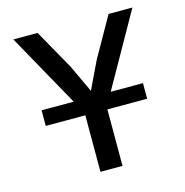

<svg xmlns="http://www.w3.org/2000/svg" viewBox="-104 -795 857 891"><g transform="rotate(-15 325.0 -349.0)"><path d="M80 -271.5V-346.5H567V-271.5ZM270 0V-282.5L38.5 -698H155L263 -506L324.5 -374.5L388 -507L496 -698H610.5L376 -282.5V0Z"/></g></svg>

Font: Azeret Mono Thin
Style: Regular
Weight: 100
Designer: Martin Vácha
Foundry: Displaay
Version: Version 1.002